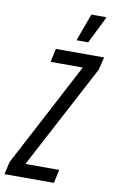

<svg xmlns="http://www.w3.org/2000/svg" viewBox="-131 -948 601 999"><g transform="rotate(10 169.5 -448.0)"><path d="M-33 0 -18 -66 272 -617H102L117 -688H372L356 -621L65 -71H244L228 0ZM217 -751V-756L268 -896H346V-891L277 -751Z"/></g></svg>

Font: Saira Ultra Condensed Medium
Style: Italic
Weight: 500
Width: 1
Italic angle: -12°
Designer: Hector Gatti with collaboration of the Omnibus-Type team
Foundry: Omnibus-Type
Version: Version 1.001; ttfautohint (v1.8)